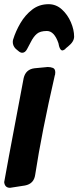

<svg xmlns="http://www.w3.org/2000/svg" viewBox="-55 -896 374 917"><path d="M51 -644Q42 -644 32 -653Q22 -662 20 -663Q6 -677 6 -696L7 -705L8 -708Q20 -747 42.5 -785.5Q65 -824 98.5 -850Q132 -876 177 -876Q213 -876 240.5 -851Q268 -826 283.5 -790Q299 -754 299 -721Q299 -697 270 -674L259 -665Q259 -664 256 -661Q247 -655 243 -655Q233 -655 227 -676L224 -690Q204 -748 169 -748Q137 -748 121 -734.5Q105 -721 92 -695L74 -661Q65 -644 51 -644ZM-7 1Q-32 1 -35 -26Q-35 -32 58 -523Q68 -565 110 -570L173 -576Q187 -576 198 -571.5Q209 -567 209 -550L208 -539L207 -537Q144 -263 113 -61Q107 -18 64 -10Z"/></svg>

Font: Bangerz
Style: Bold
Weight: 700
Designer: vernon adams
Foundry: Vernon Adams
Version: Version 2.10;February 7, 2025;FontCreator 13.0.0.2683 64-bit